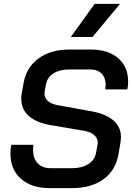

<svg xmlns="http://www.w3.org/2000/svg" viewBox="-20 -964 686 992"><path d="M34 -170Q34 -195 38 -216H153Q151 -206 151 -189Q151 -145 175 -120Q199 -95 242 -95H353Q403 -95 436 -116Q469 -137 476 -173L484 -217Q485 -221 485 -227Q485 -250 467 -266Q449 -282 416 -288L239 -318Q166 -331 128 -365.5Q90 -400 90 -453Q90 -471 92 -481L102 -536Q117 -617 179.5 -662.5Q242 -708 339 -708H451Q539 -708 590.5 -663.5Q642 -619 642 -543Q642 -521 638 -502H524Q526 -518 526 -526Q526 -562 505 -583.5Q484 -605 447 -605H335Q288 -605 256 -584.5Q224 -564 218 -529L211 -493Q210 -489 210 -481Q210 -458 227 -442.5Q244 -427 276 -421L452 -389Q526 -376 565.5 -342Q605 -308 605 -256Q605 -249 603 -231L592 -166Q577 -83 514 -37.5Q451 8 351 8H237Q143 8 88.5 -40Q34 -88 34 -170ZM469 -944H600L458 -773H346Z"/></svg>

Font: Bai Jamjuree SemiBold
Style: Italic
Weight: 600
Italic angle: -10°
Version: Version 1.000; ttfautohint (v1.6)